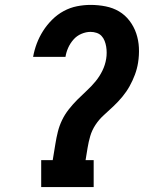

<svg xmlns="http://www.w3.org/2000/svg" viewBox="-20 -763 640 783"><path d="M148 0V-110H195L206 -177Q210 -202 216 -226Q222 -250 233 -273Q244 -296 260.5 -317Q277 -338 295.5 -356.5Q314 -375 333.5 -393Q353 -411 369.5 -431Q386 -451 397.5 -474.5Q409 -498 413 -523Q415 -535 415 -548Q415 -561 413 -573Q411 -585 406.5 -596.5Q402 -608 394 -616.5Q386 -625 374 -629Q362 -633 349 -633Q331 -633 312 -625Q293 -617 279.5 -601.5Q266 -586 258 -568Q250 -550 247 -531H115Q120 -559 130 -585.5Q140 -612 155.5 -636.5Q171 -661 192.5 -682.5Q214 -704 240 -718Q266 -732 294 -737.5Q322 -743 349 -743Q381 -743 411 -737Q441 -731 465.5 -716.5Q490 -702 508 -678.5Q526 -655 535.5 -627Q545 -599 546.5 -568.5Q548 -538 543 -507Q539 -482 530 -458Q521 -434 508.5 -411.5Q496 -389 479 -368.5Q462 -348 443 -330Q424 -312 404 -294Q384 -276 369.5 -254Q355 -232 348 -208Q341 -184 337 -159L329 -110H362V0Z"/></svg>

Font: Iosevka Slab XBdExObl
Style: Regular
Weight: 800
Width: 7
Italic angle: -9°
Monospace: yes
Designer: Belleve Invis
Foundry: Belleve Invis
Version: Version 11.1.0; ttfautohint (v1.8.3)